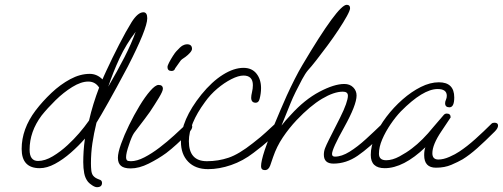

<svg xmlns="http://www.w3.org/2000/svg" viewBox="-20 -689 2090 798"><path d="M383 89Q375 89 363.5 81.5Q352 74 346 67Q334 52 330 31Q326 10 326 -15Q326 -36 327.5 -60.5Q329 -85 333 -113Q307 -83 274.5 -54.5Q242 -26 208.5 -8Q175 10 145 10Q70 10 70 -70Q70 -153 128 -230Q157 -268 194 -303Q231 -338 272 -360Q313 -382 353 -382Q383 -382 406 -359Q408 -363 411.5 -372Q415 -381 422 -395Q446 -447 475 -503.5Q504 -560 527 -597Q553 -638 576 -638Q592 -638 592 -613Q592 -570 511 -412Q506 -403 493.5 -379.5Q481 -356 464.5 -325.5Q448 -295 431 -265Q414 -235 400.5 -211.5Q387 -188 381 -179Q370 -134 364 -93.5Q358 -53 358 -10Q358 6 359.5 19.5Q361 33 367 41Q372 47 378 50.5Q384 54 392 57Q404 60 404 71Q404 89 383 89ZM430 -329Q468 -394 497 -450.5Q526 -507 544 -557Q504 -505 477 -447Q450 -389 430 -329ZM138 -20Q167 -20 199.5 -39.5Q232 -59 261 -86Q287 -110 309 -135.5Q331 -161 350 -188Q358 -223 368.5 -257Q379 -291 392 -325Q376 -350 347 -350Q317 -350 280.5 -327.5Q244 -305 210.5 -272Q177 -239 153 -209Q103 -142 103 -67Q103 -20 138 -20Z M693 -394Q676 -394 676 -411Q676 -416 683 -429.5Q690 -443 699 -457Q708 -471 713 -476Q730 -495 739.5 -500Q749 -505 757 -505Q778 -505 778 -486Q778 -479 769.5 -469.5Q761 -460 750 -452Q734 -442 730 -436L708 -405Q707 -401 703.5 -397.5Q700 -394 693 -394ZM523 11Q495 11 482.5 0Q470 -11 470 -33Q470 -54 483 -90.5Q496 -127 516.5 -169Q537 -211 560 -249Q583 -287 604.5 -311.5Q626 -336 639 -336Q657 -336 657 -320Q657 -310 640 -282Q623 -254 603 -224Q595 -213 581 -194Q567 -175 554 -158.5Q541 -142 537 -136Q527 -121 516 -87Q504 -53 504 -35Q504 -27 507.5 -23Q511 -19 524 -19Q549 -19 580 -35Q611 -51 643 -75.5Q675 -100 703.5 -126Q732 -152 752 -171Q756 -175 764 -175Q779 -175 779 -163Q779 -152 765 -138Q738 -111 715 -90Q692 -69 671 -53Q638 -29 598 -9Q558 11 523 11Z M845 14Q792 14 762 -17Q732 -48 732 -100Q732 -190 817 -296Q861 -350 906.5 -378.5Q952 -407 992 -407Q1027 -407 1046 -383Q1065 -359 1065 -323Q1065 -301 1059 -278Q1055 -262 1043 -262Q1024 -262 1024 -283Q1024 -292 1027.5 -306.5Q1031 -321 1031 -335Q1031 -375 992 -375Q971 -375 941.5 -360Q912 -345 883 -320.5Q854 -296 832 -265Q765 -174 765 -102Q765 -19 840 -19Q887 -19 930 -33.5Q973 -48 1031 -94Q1067 -122 1085 -139Q1103 -156 1124 -175Q1130 -179 1135 -179Q1140 -179 1145 -176Q1150 -173 1150 -167Q1150 -156 1130 -136Q1113 -120 1094 -102.5Q1075 -85 1034 -54Q990 -20 940.5 -3Q891 14 845 14Z M1081 18Q1065 18 1065 2Q1065 -19 1080 -64.5Q1095 -110 1119.5 -169.5Q1144 -229 1172 -292Q1188 -327 1205 -360.5Q1222 -394 1237 -419Q1385 -669 1421 -669Q1435 -669 1435 -655Q1435 -646 1421.5 -621.5Q1408 -597 1386.5 -564.5Q1365 -532 1340.5 -499Q1316 -466 1294.5 -438.5Q1273 -411 1260 -397Q1249 -384 1235.5 -359Q1222 -334 1209 -307.5Q1196 -281 1188 -261L1150 -167Q1165 -187 1189 -212Q1246 -275 1307.5 -307.5Q1369 -340 1411 -340Q1434 -340 1448 -326Q1462 -312 1462 -292Q1462 -253 1411 -161Q1360 -70 1360 -49Q1360 -38 1372 -38Q1400 -38 1433 -58.5Q1466 -79 1501 -111Q1536 -143 1569 -175Q1573 -179 1581 -179Q1596 -179 1596 -167Q1596 -156 1582 -142Q1515 -75 1467 -42Q1419 -9 1366 -9Q1326 -9 1326 -46Q1326 -60 1331 -73Q1336 -86 1347 -108L1393 -199Q1410 -233 1418 -256Q1426 -279 1426 -291Q1426 -308 1405 -308Q1368 -308 1318.5 -278.5Q1269 -249 1213 -190Q1181 -156 1155.5 -118Q1130 -80 1115 -36L1103 -1Q1096 18 1081 18Z M1579 10Q1521 10 1521 -45Q1521 -81 1538.5 -122.5Q1556 -164 1586 -203.5Q1616 -243 1653 -275.5Q1690 -308 1729 -327.5Q1768 -347 1804 -347Q1868 -347 1868 -284Q1868 -243 1848 -243Q1830 -243 1830 -260Q1830 -267 1833.5 -274.5Q1837 -282 1837 -291Q1837 -319 1799 -319Q1738 -319 1646 -226Q1624 -203 1603 -172Q1582 -141 1568.5 -109.5Q1555 -78 1555 -50Q1555 -23 1585 -23Q1611 -23 1640.5 -39Q1670 -55 1692 -72Q1736 -105 1782 -162Q1789 -170 1800 -183Q1811 -196 1825 -212Q1830 -217 1837 -217Q1853 -217 1853 -201L1815 -144Q1777 -88 1777 -52Q1777 -26 1802 -26Q1823 -26 1848 -37Q1873 -48 1889 -59Q1921 -80 1956 -111.5Q1991 -143 2023 -175Q2027 -179 2035 -179Q2050 -179 2050 -167Q2050 -156 2036 -142Q1996 -102 1964 -73.5Q1932 -45 1903 -27Q1884 -16 1856 -4Q1828 8 1792 8Q1743 8 1743 -44Q1743 -64 1748 -77Q1657 10 1579 10Z"/></svg>

Font: Oooh Baby
Style: Regular
Weight: 400
Designer: Robert E. Leuschke
Foundry: Robert E. Leuschke
Version: Version 1.011; ttfautohint (v1.8.3)